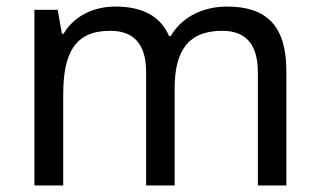

<svg xmlns="http://www.w3.org/2000/svg" viewBox="-20 -566 975 586"><path d="M673 -546C603 -546 537 -517 501 -456H496C470 -517 414 -546 332 -546C268 -546 207 -519 174 -463H169L156 -536H85V0H173V-278C173 -403 208 -472 316 -472C391 -472 426 -429 426 -345V0H513V-296C513 -410 554 -472 658 -472C732 -472 767 -429 767 -345V0H854V-349C854 -487 794 -546 673 -546Z"/></svg>

Font: Noto Sans Bhaiksuki
Style: Regular
Weight: 400
Designer: Monotype Design Team
Foundry: Monotype Imaging Inc.
Version: Version 2.002